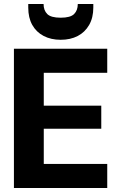

<svg xmlns="http://www.w3.org/2000/svg" viewBox="-20 -945 594 965"><path d="M50 0V-700H519V-579H200V-414H489V-298H200V-121H519V0ZM285 -745Q236 -745 199 -764.5Q162 -784 142 -820Q122 -856 122 -907V-925H199Q199 -893 217.5 -874.5Q236 -856 285 -856Q334 -856 352.5 -874.5Q371 -893 371 -925H449V-907Q449 -856 428 -819.5Q407 -783 370.5 -764Q334 -745 285 -745Z"/></svg>

Font: DM Sans 36pt Black
Style: Regular
Weight: 900
Designer: Colophon Foundry, Jonny Pinhorn
Foundry: Colophon Foundry
Version: Version 4.004;gftools[0.9.30]